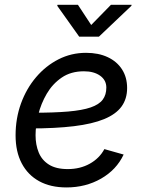

<svg xmlns="http://www.w3.org/2000/svg" viewBox="-20 -781 616 812"><path d="M261.2 11.7Q193.8 11.7 145.8 -14.6Q97.7 -41 71.8 -90.3Q45.9 -139.6 45.9 -208.5Q45.9 -280.3 68.8 -343.5Q91.8 -406.7 132.8 -454.8Q173.8 -502.9 227.8 -530.3Q281.7 -557.6 343.8 -557.6Q396.5 -557.6 435.5 -539.3Q474.6 -521 496.1 -487.5Q517.6 -454.1 517.6 -408.7Q517.6 -362.8 493.9 -330.3Q470.2 -297.9 420.4 -277.3Q370.6 -256.8 292.7 -247.3Q214.8 -237.8 106.9 -237.8L118.7 -304.2Q208 -304.2 268.1 -309.3Q328.1 -314.5 363.5 -326.7Q398.9 -338.9 414.3 -359.4Q429.7 -379.9 429.7 -410.6Q429.7 -441.9 403.6 -460.7Q377.4 -479.5 335 -479.5Q279.8 -479.5 241 -452.9Q202.1 -426.3 177.7 -384.5Q153.3 -342.8 141.8 -296.1Q130.4 -249.5 130.4 -209Q130.4 -168.9 143.6 -136.5Q156.7 -104 186.8 -85Q216.8 -65.9 266.6 -65.9Q318.8 -65.9 359.6 -88.6Q400.4 -111.3 421.4 -150.4L502.9 -127.4Q472.7 -63 407.5 -25.6Q342.3 11.7 261.2 11.7ZM309.6 -760.7 365.7 -675.3 449.2 -760.7H536.6L535.6 -756.3L398.4 -626H314.9L222.2 -756.3L223.1 -760.7Z"/></svg>

Font: Inter Variable
Style: Italic
Weight: 400
Italic angle: -9.39999°
Designer: Rasmus Andersson
Foundry: rsms
Version: Version 4.001;git-9221beed3